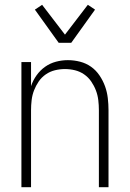

<svg xmlns="http://www.w3.org/2000/svg" viewBox="-20 -778 540 798"><path d="M69 0V-520H109V-420Q117 -444 132 -465Q147 -486 167.5 -500.5Q188 -515 212.5 -521.5Q237 -528 262 -528Q288 -528 313 -521.5Q338 -515 358.5 -500.5Q379 -486 393.5 -464.5Q408 -443 416.5 -419.5Q425 -396 428 -370.5Q431 -345 431 -320V0H391V-320Q391 -341 388.5 -362Q386 -383 378.5 -402.5Q371 -422 359 -439.5Q347 -457 329.5 -469Q312 -481 291.5 -486Q271 -491 250 -491Q229 -491 208.5 -486Q188 -481 170.5 -469Q153 -457 141 -439.5Q129 -422 121.5 -402.5Q114 -383 111.5 -362Q109 -341 109 -320V0ZM224 -600 125 -738 155 -758 250 -634 345 -758 375 -738 276 -600Z"/></svg>

Font: Iosevka Term Curly Extralight
Style: Regular
Weight: 200
Designer: Belleve Invis
Foundry: Belleve Invis
Version: Version 32.3.0